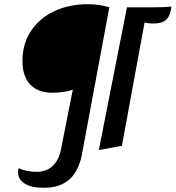

<svg xmlns="http://www.w3.org/2000/svg" viewBox="-20 -695 837 915"><path d="M188 200Q130 200 98 180Q66 160 66 126Q66 115 69 106Q83 114 107.5 119Q132 124 153 124Q201 124 230.5 96.5Q260 69 270 20L327 -268Q311 -261 282.5 -257Q254 -253 230 -253Q162 -253 124.5 -291.5Q87 -330 87 -406Q87 -484 126 -545Q165 -606 236 -640.5Q307 -675 400 -675Q455 -675 501 -660L368 54Q349 130 305 165Q261 200 188 200ZM797 -664Q792 -620 772.5 -601.5Q753 -583 712 -583Q684 -583 669 -588L561 0L451 20L585 -660H698Q768 -660 797 -664Z"/></svg>

Font: Sansita
Style: Italic
Weight: 400
Italic angle: -11°
Designer: Pablo Cosgaya
Foundry: Omnibus-Type
Version: Version 1.006